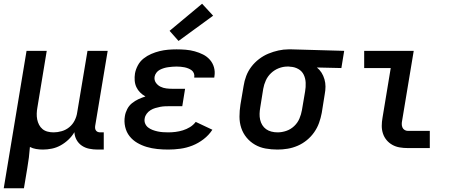

<svg xmlns="http://www.w3.org/2000/svg" viewBox="-29 -792 2449 1027"><path d="M-9 215 113 -520H221L171 -217Q168 -201 167.5 -184.5Q167 -168 170 -153Q173 -138 180 -124.5Q187 -111 198.5 -101.5Q210 -92 225.5 -88Q241 -84 258 -84Q279 -84 301.5 -90.5Q324 -97 342 -112Q360 -127 370.5 -148Q381 -169 384 -191L439 -520H547L480 -118Q479 -111 480 -104.5Q481 -98 485 -93Q489 -88 495 -86Q501 -84 508 -84H526V8H493Q470 8 448 3.5Q426 -1 408.5 -13Q391 -25 380.5 -44Q370 -63 369 -85Q356 -63 337 -45Q318 -27 295.5 -14.5Q273 -2 248.5 3Q224 8 201 8Q182 8 164 5Q146 2 131 -6Q129 22 125.5 50.5Q122 79 117 107L99 215Z M871 8Q841 8 812 5Q783 2 756 -6Q729 -14 705 -28Q681 -42 664 -63.5Q647 -85 640.5 -113.5Q634 -142 639 -171Q642 -190 651.5 -208.5Q661 -227 677 -240Q693 -253 711.5 -261.5Q730 -270 749 -276Q733 -285 720.5 -297.5Q708 -310 700.5 -326Q693 -342 691.5 -361Q690 -380 693 -399Q697 -421 708.5 -442.5Q720 -464 739 -479Q758 -494 780 -503.5Q802 -513 824.5 -518.5Q847 -524 869.5 -526Q892 -528 915 -528Q940 -528 964.5 -526Q989 -524 1012.5 -517.5Q1036 -511 1057 -500.5Q1078 -490 1093.5 -472.5Q1109 -455 1115.5 -432Q1122 -409 1118 -384Q1118 -382 1117.5 -380.5Q1117 -379 1117 -377H1010Q1010 -377 1010 -378Q1010 -379 1010 -379Q1012 -390 1008 -400Q1004 -410 996 -416Q988 -422 978 -426Q968 -430 958 -432Q948 -434 937 -435Q926 -436 915 -436Q904 -436 892.5 -435Q881 -434 870 -432.5Q859 -431 847.5 -427.5Q836 -424 825.5 -418.5Q815 -413 807.5 -403Q800 -393 798 -382Q795 -364 804.5 -350Q814 -336 829 -328.5Q844 -321 861 -319Q878 -317 896 -317H961L946 -224H881Q868 -224 854.5 -223.5Q841 -223 828 -220.5Q815 -218 801.5 -214Q788 -210 776 -202.5Q764 -195 755.5 -183.5Q747 -172 745 -159Q742 -144 747.5 -131Q753 -118 763.5 -110Q774 -102 787 -97Q800 -92 814 -89Q828 -86 842.5 -85Q857 -84 871 -84Q891 -84 910.5 -86.5Q930 -89 949.5 -95Q969 -101 987 -112Q1005 -123 1018 -140L1107 -98Q1088 -69 1060 -47.5Q1032 -26 1000.5 -13.5Q969 -1 936 3.5Q903 8 871 8ZM926 -573 878 -627 1052 -772 1111 -708Z M1455 8Q1423 8 1392 2.5Q1361 -3 1335 -18Q1309 -33 1290 -56Q1271 -79 1261.5 -107.5Q1252 -136 1252 -168Q1252 -200 1257 -232L1274 -332Q1278 -359 1288 -385.5Q1298 -412 1315.5 -435Q1333 -458 1356.5 -476Q1380 -494 1406.5 -505Q1433 -516 1460.5 -522Q1488 -528 1514 -528Q1519 -528 1523 -528Q1527 -528 1531 -528L1812 -520L1797 -428L1666 -431Q1681 -419 1691 -403Q1701 -387 1706.5 -368Q1712 -349 1712 -329Q1712 -309 1708 -288L1692 -188Q1687 -161 1677.5 -134.5Q1668 -108 1651.5 -84.5Q1635 -61 1612.5 -42.5Q1590 -24 1563.5 -12.5Q1537 -1 1509.5 3.5Q1482 8 1456 8ZM1456 -84Q1479 -84 1502.5 -92Q1526 -100 1544.5 -117.5Q1563 -135 1572.5 -157.5Q1582 -180 1586 -203L1603 -303Q1607 -326 1606 -349.5Q1605 -373 1595.5 -392.5Q1586 -412 1566.5 -423Q1547 -434 1524 -435L1516 -436Q1514 -436 1512 -436Q1510 -436 1508 -436Q1485 -436 1462 -427Q1439 -418 1421 -401Q1403 -384 1393 -362Q1383 -340 1379 -317L1363 -217Q1360 -200 1359.5 -183.5Q1359 -167 1362.5 -151.5Q1366 -136 1374 -123Q1382 -110 1394.5 -101Q1407 -92 1423 -88Q1439 -84 1456 -84Q1456 -84 1456 -84Q1456 -84 1456 -84Z M2152 0Q2130 0 2109 -3.5Q2088 -7 2070 -17Q2052 -27 2039 -42.5Q2026 -58 2019.5 -77.5Q2013 -97 2013 -118.5Q2013 -140 2017 -162L2061 -428H1919V-520H2184L2122 -147Q2120 -138 2120 -128.5Q2120 -119 2123.5 -110.5Q2127 -102 2135 -97Q2143 -92 2152 -92H2270V0Z"/></svg>

Font: Iosevka SS04 Semibold Extended
Style: Italic
Weight: 600
Width: 7
Italic angle: -9°
Monospace: yes
Designer: Belleve Invis
Foundry: Belleve Invis
Version: Version 19.0.0; ttfautohint (v1.8.4)